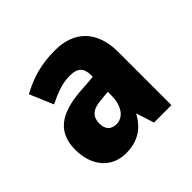

<svg xmlns="http://www.w3.org/2000/svg" viewBox="-104 -823 561 561"><g transform="rotate(-45 177.0 -542.0)"><path d="M187 -722C128 -722 86 -709 42 -685L73 -612C106 -628 133 -639 165 -639C196 -639 210 -626 210 -596V-589L172 -586C82 -582 23 -557 23 -474C23 -410 59 -362 121 -362C172 -362 203 -385 224 -424L242 -368H314V-587C314 -675 266 -722 187 -722ZM178 -524 210 -527V-513C210 -472 192 -442 161 -442C139 -442 127 -455 127 -479C127 -505 141 -521 178 -524Z"/></g></svg>

Font: Noto Sans Khmer UI Condensed ExtraBold
Style: Regular
Weight: 800
Width: 3
Designer: Danh Hong and the Monotype Design Team
Foundry: Monotype Imaging Inc.
Version: Version 2.002